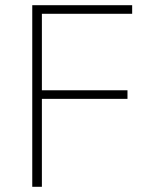

<svg xmlns="http://www.w3.org/2000/svg" viewBox="-20 -718 581 738"><path d="M141 0V-338H470V-371H141V-665H488V-698H104V0Z"/></svg>

Font: IBM Plex Arabic ExtraLight
Style: Regular
Weight: 200
Designer: Mike Abbink, Paul van der Laan, Pieter van Rosmalen, Wael Morcos, Khajak Apelian
Foundry: Bold Monday
Version: Version 1.0